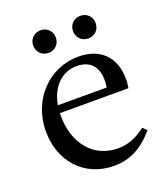

<svg xmlns="http://www.w3.org/2000/svg" viewBox="-133 -799 782 902"><g transform="rotate(-20 258.5 -348.5)"><path d="M374 -594C405 -594 430 -617 430 -651C430 -684 405 -707 374 -707C342 -707 317 -684 317 -651C317 -617 342 -594 374 -594ZM175 -594C206 -594 231 -617 231 -651C231 -684 206 -707 175 -707C143 -707 118 -684 118 -651C118 -617 143 -594 175 -594ZM283 10C360 10 423 -20 487 -94L467 -113C418 -76 376 -61 329 -61C204 -61 127 -161 127 -296C127 -301 127 -305 127 -310H470L472 -324C474 -338 474 -346 474 -354C474 -469 404 -530 299 -530C154 -530 36 -412 36 -251C36 -103 134 10 283 10ZM277 -491C342 -491 378 -452 378 -385C378 -373 377 -361 375 -348H131C147 -437 202 -491 277 -491Z"/></g></svg>

Font: Hedvig Letters Serif 24pt
Style: Regular
Weight: 400
Designer: Alexander Örn & Tor Weibull
Foundry: Kanon Foundry
Version: Version 1.000